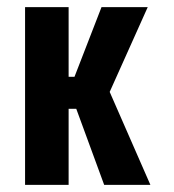

<svg xmlns="http://www.w3.org/2000/svg" viewBox="-20 -520 490 540"><path d="M50.5 0V-500H173V-304H189.5L265.5 -500H395.5L288.5 -261.5L403 0H273L194.5 -214H173V0Z"/></svg>

Font: Trispace Condensed Medium
Style: Regular
Weight: 500
Width: 3
Designer: Tyler Finck
Foundry: Etcetera Type Company
Version: Version 1.210; ttfautohint (v1.8.3)